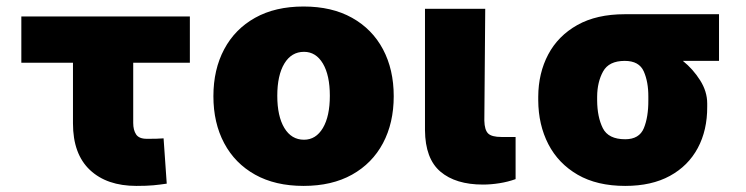

<svg xmlns="http://www.w3.org/2000/svg" viewBox="-20 -573 2340 602"><path d="M575.3 -521.3V-376.4H397.7V-187.5Q397.7 -165.1 406.8 -151.5Q415.8 -137.8 440.3 -137.8Q459.5 -137.8 468.8 -138Q478 -138.1 492.9 -139.2L502.8 2.8Q481.5 6 460.6 8Q439.6 9.9 407.7 9.9Q315 9.9 261.9 -40.1Q208.8 -90.2 208.8 -186.1V-376.4H46.9V-521.3Z M931.8 9.9Q843 9.9 779.8 -25.4Q716.6 -60.7 682.9 -124.1Q649.1 -187.5 649.1 -271.3Q649.1 -355.1 682.9 -418.5Q716.6 -481.9 779.8 -517.2Q843 -552.6 931.8 -552.6Q1020.6 -552.6 1083.8 -517.2Q1147 -481.9 1180.8 -418.5Q1214.5 -355.1 1214.5 -271.3Q1214.5 -187.5 1180.8 -124.1Q1147 -60.7 1083.8 -25.4Q1020.6 9.9 931.8 9.9ZM933.2 -134.9Q970.5 -134.9 992.4 -171.7Q1014.2 -208.5 1014.2 -272.7Q1014.2 -337 992.4 -373.8Q970.5 -410.5 933.2 -410.5Q893.8 -410.5 871.6 -373.8Q849.4 -337 849.4 -272.7Q849.4 -208.5 871.6 -171.7Q893.8 -134.9 933.2 -134.9Z M1312.5 -545.5H1501.4L1498.6 -194.6Q1499.3 -165.8 1510.3 -154.7Q1521.3 -143.5 1552.6 -143.5H1596.6V-11.4Q1572.8 -2.8 1546.2 1.4Q1519.5 5.7 1494.3 5.7Q1408.7 5.7 1361 -34.8Q1313.2 -75.3 1312.5 -164.8Z M1667.6 -258.5V-269.9Q1668 -343.8 1698.9 -402.2Q1729.8 -460.6 1790.1 -494.5Q1850.5 -528.4 1938.9 -528.4H2234.4V-382.1H2121.1Q2153.1 -356.2 2175.2 -321.2Q2197.4 -286.2 2197.4 -248.6V-238.6Q2197.8 -164.8 2167.8 -108.8Q2137.8 -52.9 2080.4 -21.5Q2023.1 9.9 1940.3 9.9Q1851.9 9.9 1791.2 -25.2Q1730.5 -60.4 1699.2 -121.1Q1668 -181.8 1667.6 -258.5ZM1852.3 -269.9V-258.5Q1852.6 -206.3 1870 -171.3Q1887.4 -136.4 1940.3 -136.4Q1984.4 -136.4 1998.8 -171.3Q2013.1 -206.3 2012.8 -258.5V-269.9Q2013.1 -315.7 1998.6 -348.9Q1984 -382.1 1938.9 -382.1Q1889.2 -382.1 1870.9 -348.9Q1852.6 -315.7 1852.3 -269.9Z"/></svg>

Font: Inter UI Black
Style: Regular
Weight: 900
Designer: Rasmus Andersson
Foundry: rsms
Version: 3.2;8d6f07862